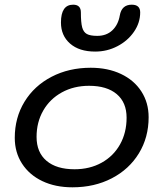

<svg xmlns="http://www.w3.org/2000/svg" viewBox="-20 -789 695 819"><path d="M43 -201Q43 -287 84.5 -355Q126 -423 200 -461.5Q274 -500 367 -500Q440 -500 496 -473.5Q552 -447 583 -399Q614 -351 614 -289Q614 -203 572.5 -135Q531 -67 457 -28.5Q383 10 289 10Q216 10 160.5 -16.5Q105 -43 74 -91Q43 -139 43 -201ZM520 -287Q520 -352 478 -387.5Q436 -423 360 -423Q295 -423 244 -395Q193 -367 164.5 -317.5Q136 -268 136 -205Q136 -139 178.5 -103Q221 -67 298 -67Q363 -67 413.5 -95Q464 -123 492 -173Q520 -223 520 -287ZM240 -693Q240 -769 292 -769Q325 -769 325 -736Q325 -693 330.5 -672.5Q336 -652 350.5 -644Q365 -636 395 -636Q434 -636 459 -659.5Q484 -683 491 -723Q499 -769 542 -769Q578 -769 578 -736Q578 -692 551.5 -653.5Q525 -615 481 -592Q437 -569 386 -569Q318 -569 279 -603Q240 -637 240 -693Z"/></svg>

Font: Kodchasan Medium
Style: Italic
Weight: 500
Italic angle: -10°
Version: Version 1.000; ttfautohint (v1.6)